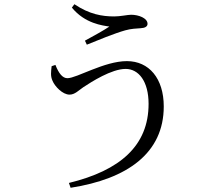

<svg xmlns="http://www.w3.org/2000/svg" viewBox="-20 -828 1040 911"><path d="M225 -514C222 -487 219 -467 229 -445C240 -418 277 -379 310 -379C335 -379 353 -399 375 -414C413 -439 509 -501 576 -501C638 -501 685 -442 685 -335C685 -137 550 -19 307 40L315 63C585 21 757 -102 757 -323C757 -456 687 -538 582 -538C475 -538 344 -457 300 -457C277 -457 259 -479 243 -520ZM499 -702C471 -683 425 -658 383 -635L392 -616C441 -636 524 -670 574 -684C602 -692 630 -693 646 -694C668 -695 680 -702 680 -715C680 -742 638 -758 602 -758C586 -758 551 -750 522 -750C465 -750 404 -760 333 -808L321 -792C383 -716 467 -707 499 -702Z"/></svg>

Font: Source Han Serif AKR9
Style: Regular
Weight: 400
Designer: Ryoko NISHIZUKA 西塚涼子 (kana & ideographs); Frank Grießhammer (Latin, Greek & Cyrillic); Sandoll Communications 산돌커뮤니케이션, 
Foundry: Adobe Systems Incorporated
Version: Version 1.005;hotconv 1.0.107;makeotfexe 2.5.65593